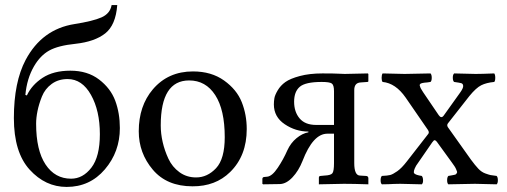

<svg xmlns="http://www.w3.org/2000/svg" viewBox="-20 -718 1980 750"><path d="M121.1 -234.9Q121.1 -130.9 158 -75.4Q194.8 -20 257.8 -20Q303.7 -20 336.9 -63Q370.1 -106 370.1 -193.8Q370.1 -285.6 335.4 -347.4Q300.8 -409.2 244.1 -409.2Q208 -409.2 181.9 -390.1Q155.8 -371.1 143.8 -341.1Q131.8 -311 126.5 -284.4Q121.1 -257.8 121.1 -234.9ZM34.2 -256.8Q34.2 -397 80.1 -483.9Q144 -604 271 -624Q342.8 -635.3 376.5 -650.1Q410.2 -665 416 -698.2H438Q432.1 -620.1 391.1 -587.6Q350.1 -555.2 274.9 -546.9Q207 -540 172.1 -520.5Q137.2 -501 112.8 -459Q85 -411.1 79.1 -347.2L85 -345.2Q104 -386.2 146.5 -414.1Q189 -441.9 254.9 -441.9Q321.8 -441.9 366.9 -407.5Q412.1 -373 430.2 -324.5Q448.2 -275.9 448.2 -217.8Q448.2 -125 389.6 -56.4Q331.1 12.2 240.2 12.2Q157.2 12.2 95.7 -55.4Q34.2 -123 34.2 -256.8Z M522 -205.1Q522 -304.2 577.1 -369.1Q636.7 -439 733.9 -439Q805.7 -439 855.2 -403.6Q904.8 -368.2 924.3 -319.1Q943.8 -270 943.8 -213.9Q943.8 -109.4 878.9 -45.9Q821.8 10.3 731.9 9.8Q631.8 9.8 576.9 -55.2Q522 -120.1 522 -205.1ZM718.8 -403.8Q607.9 -403.8 607.9 -228Q607.9 -195.8 615.5 -162.8Q623 -129.9 637.9 -97.9Q652.8 -65.9 680.9 -45.4Q709 -24.9 746.1 -24.9Q790 -24.9 824 -61Q857.9 -97.2 857.9 -182.1Q857.9 -289.1 820.8 -346.4Q783.7 -403.8 718.8 -403.8Z M1004.9 0V-19Q1004.9 -26.9 1014.6 -26.9L1023.9 -27.8Q1043 -29.8 1064.9 -62.5Q1086.9 -95.2 1102.5 -130.9Q1115.7 -159.7 1138.2 -178.2Q1160.6 -196.8 1184.6 -201.2V-204.1Q1134.8 -204.1 1092.3 -232.7Q1049.8 -261.2 1049.8 -310.1Q1049.8 -322.3 1051.8 -334.2Q1053.7 -346.2 1064.7 -365Q1075.7 -383.8 1094.7 -397.5Q1113.8 -411.1 1151.4 -421.1Q1189 -431.2 1239.7 -431.2Q1285.6 -431.2 1300.8 -430.2Q1315.9 -429.2 1326.7 -429.2L1416.5 -431.2L1418.9 -429.2V-400.9Q1418.9 -397.9 1415.5 -397.9L1389.6 -396Q1363.8 -395 1363.8 -366.2V-81.1Q1363.8 -33.2 1385.7 -32.2L1408.7 -30.8Q1418.5 -30.8 1418.9 -22V2Q1360.8 0 1323.7 0L1225.6 2V-23.9Q1225.6 -30.8 1232.9 -30.8L1247.6 -32.2Q1272.5 -33.2 1278.6 -41.5Q1284.7 -49.8 1284.7 -81.1V-195.8H1258.8Q1202.6 -195.8 1161.6 -88.9Q1146.5 -50.8 1122.6 -25.4Q1098.6 0 1073.7 1L1007.8 2ZM1128.9 -320.8Q1128.9 -280.8 1150.4 -255.4Q1171.9 -230 1214.8 -230H1284.7V-361.8Q1284.7 -385.7 1276.1 -391.8Q1267.6 -397.9 1236.8 -397.9Q1172.9 -397.9 1150.9 -378.9Q1128.9 -359.9 1128.9 -320.8Z M1632.8 -357.9 1693.8 -268.1Q1703.6 -253.9 1712.9 -266.1L1777.8 -356.9Q1790 -374 1789.3 -382.6Q1788.6 -391.1 1781.7 -393.1Q1774.9 -395 1753.9 -397.9Q1749 -401.9 1748.8 -413.8Q1748.5 -425.8 1753.9 -431.2Q1828.1 -429.2 1837.9 -429.2Q1860.8 -429.2 1910.6 -431.2Q1914.6 -426.3 1914.6 -414.1Q1914.6 -401.9 1910.6 -397.9Q1879.9 -395 1859.9 -385Q1839.8 -375 1813.5 -342.8L1729.5 -235.8Q1724.6 -229 1729.5 -221.2L1819.8 -94.2Q1835.9 -72.3 1848.4 -59.1Q1860.8 -45.9 1875.7 -40.5Q1890.6 -35.2 1895.8 -34.2Q1900.9 -33.2 1919.9 -30.8Q1924.8 -25.9 1924.8 -13.9Q1924.8 -2 1919.9 2Q1845.7 0 1835.4 0Q1805.7 0 1731.4 2Q1726.6 -2 1726.6 -13.9Q1726.6 -25.9 1731.4 -30.8Q1734.4 -30.8 1741.5 -32.5Q1748.5 -34.2 1750.5 -34.2Q1752.4 -34.2 1757.1 -35.6Q1761.7 -37.1 1762.2 -38.6Q1762.7 -40 1764.6 -42.5Q1766.6 -44.9 1765.1 -48.3Q1763.7 -51.8 1761.7 -56.9Q1759.8 -62 1755.1 -69.1Q1750.5 -76.2 1744.6 -84L1686.5 -164.1Q1682.6 -168.9 1679.7 -169.9Q1676.8 -170.9 1674.8 -169.4Q1672.9 -168 1668.5 -162.1L1605.5 -70.8Q1592.3 -46.9 1598.4 -40.5Q1604.5 -34.2 1627.4 -30.8Q1632.3 -25.9 1632.6 -13.9Q1632.8 -2 1627.4 2Q1553.2 0 1543.5 0Q1527.3 0 1518.6 0.5Q1509.8 1 1497.8 1.5Q1485.8 2 1471.7 2Q1466.8 -2 1466.8 -13.9Q1466.8 -25.9 1471.7 -30.8Q1493.7 -31.7 1504.2 -34.4Q1514.6 -37.1 1531.7 -49.1Q1548.8 -61 1568.8 -86.9L1652.8 -194.8Q1657.7 -200.7 1651.9 -210L1564.5 -336.9Q1525.4 -393.1 1474.6 -397.9Q1470.7 -401.9 1470.7 -413.8Q1470.7 -425.8 1474.6 -431.2Q1548.8 -429.2 1560.5 -429.2Q1587.4 -429.2 1661.6 -431.2Q1666.5 -426.3 1666.5 -414.1Q1666.5 -401.9 1661.6 -397.9Q1656.7 -397 1648.7 -396Q1640.6 -395 1637.7 -395Q1634.8 -395 1629.6 -393.6Q1624.5 -392.1 1623.5 -391.6Q1622.6 -391.1 1620.6 -388.7Q1618.7 -386.2 1619.6 -384Q1620.6 -381.8 1621.6 -377.9Q1622.6 -374 1625.7 -369.4Q1628.9 -364.7 1632.8 -357.9Z"/></svg>

Font: Linux Libertine Capitals
Style: Small Caps
Weight: 400
Designer: Philipp H. Poll
Foundry: Philipp H. Poll
Version: Version 5.1.3